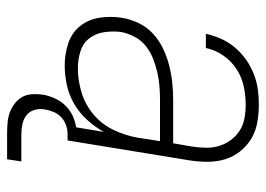

<svg xmlns="http://www.w3.org/2000/svg" viewBox="-124 -454 748 540"><g transform="rotate(90 250.0 -184.0)"><path d="M164 8Q132 8 102 -2Q72 -12 53.5 -35Q35 -58 30 -89.5Q25 -121 30 -153Q34 -177 45 -200Q56 -223 75 -240.5Q94 -258 117.5 -269Q141 -280 165 -286Q189 -292 213 -294.5Q237 -297 261 -297H383L392 -349Q395 -368 395.5 -388Q396 -408 390.5 -426Q385 -444 374 -459Q363 -474 347.5 -484Q332 -494 313 -497.5Q294 -501 274 -501Q249 -501 223 -495.5Q197 -490 174 -475Q151 -460 135.5 -437Q120 -414 115 -389H75Q80 -411 89 -431.5Q98 -452 113 -470Q128 -488 147 -501.5Q166 -515 187.5 -523.5Q209 -532 230.5 -535Q252 -538 274 -538Q300 -538 325 -533.5Q350 -529 370.5 -516.5Q391 -504 406 -485Q421 -466 428 -443Q435 -420 435 -394Q435 -368 431 -343L375 0H334L351 -102Q337 -77 317 -55Q297 -33 272 -18.5Q247 -4 219 2Q191 8 164 8ZM173 -29Q206 -29 240.5 -39.5Q275 -50 302.5 -73.5Q330 -97 345.5 -129.5Q361 -162 367 -196L377 -260H261Q242 -260 222.5 -258.5Q203 -257 183.5 -252.5Q164 -248 145 -240.5Q126 -233 109.5 -220Q93 -207 83.5 -188.5Q74 -170 70 -151Q67 -127 70.5 -103Q74 -79 88 -61Q102 -43 125 -36Q148 -29 173 -29ZM353 170Q338 170 323 168.5Q308 167 295 162Q282 157 270.5 148Q259 139 252.5 127Q246 115 245 100.5Q244 86 246 71Q249 51 258.5 32Q268 13 284 -0.5Q300 -14 320 -20Q340 -26 360 -26L356 0Q344 0 331.5 4.5Q319 9 309.5 18Q300 27 295 39Q290 51 288 63Q285 78 289 92.5Q293 107 304 115.5Q315 124 329.5 127Q344 130 359 130H434L428 170Z"/></g></svg>

Font: Iosevka Curly XLtObl
Style: Regular
Weight: 200
Italic angle: -9°
Monospace: yes
Designer: Belleve Invis
Foundry: Belleve Invis
Version: Version 11.1.0; ttfautohint (v1.8.3)